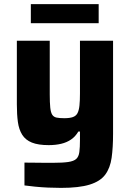

<svg xmlns="http://www.w3.org/2000/svg" viewBox="-20 -708 631 934"><path d="M277 206Q246 206 213 204.5Q180 203 150.5 200Q121 197 99 194V83Q130 83 154.5 83.5Q179 84 199.5 84Q220 84 238 84Q285 84 312 80Q339 76 351 65Q363 54 366 31.5Q369 9 369 -27V-68H361Q347 -44 326 -29.5Q305 -15 277.5 -8.5Q250 -2 217 -2Q166 -2 135 -14.5Q104 -27 88 -52.5Q72 -78 67 -114.5Q62 -151 62 -200V-510H222V-249Q222 -208 224.5 -184.5Q227 -161 234 -150Q241 -139 255 -136Q269 -133 293 -133Q319 -133 334.5 -138.5Q350 -144 357 -157.5Q364 -171 366.5 -194.5Q369 -218 369 -253V-510H530V-57Q530 10 523 59.5Q516 109 492 141.5Q468 174 416.5 190Q365 206 277 206ZM130 -595V-688H460V-595Z"/></svg>

Font: Saira Thin
Style: Bold
Weight: 700
Version: Version 1.101